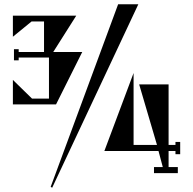

<svg xmlns="http://www.w3.org/2000/svg" viewBox="-20 -847 899 894"><path d="M216 23 530 -827H624L223 27ZM40 -361V-475L129 -388H208V-579H67V-566H45V-618H67V-605H185V-747H127L40 -676V-774H335L228 -605H363L241 -361ZM697 -41V-69H738L718 -144H466L602 -507V-172H711L628 -454H765V-172H797V-186H819V-129H797V-144H765V-69H808V-41Z"/></svg>

Font: Chokokutai
Style: Regular
Weight: 400
Designer: 108号,108go
Foundry: Font Zone 108
Version: Version 1.000; ttfautohint (v1.8.3)